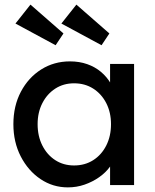

<svg xmlns="http://www.w3.org/2000/svg" viewBox="-20 -802 673 832"><path d="M38 -264Q38 -343 70.5 -404.5Q103 -466 158.5 -501Q214 -536 283 -536Q324 -536 358 -524Q392 -512 417.5 -490.5Q443 -469 459.5 -441Q476 -413 480 -381L457 -389V-525H561V0H457V-125L481 -132Q475 -105 456.5 -79.5Q438 -54 409.5 -34Q381 -14 346.5 -2Q312 10 274 10Q209 10 155.5 -26Q102 -62 70 -124Q38 -186 38 -264ZM461 -264Q461 -315 440.5 -355Q420 -395 384 -418Q348 -441 301 -441Q255 -441 219.5 -418Q184 -395 163.5 -355Q143 -315 143 -264Q143 -212 163.5 -171.5Q184 -131 219.5 -108Q255 -85 301 -85Q348 -85 384 -108Q420 -131 440.5 -171.5Q461 -212 461 -264ZM420 -606 246 -700 311 -782 454 -657ZM112 -782 255 -657 221 -606 47 -700Z"/></svg>

Font: Mach
Style: Regular
Weight: 400
Version: Version 1.002